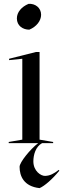

<svg xmlns="http://www.w3.org/2000/svg" viewBox="-20 -738 326 990"><path d="M25 0H177C136 31 81 99 81 122C81 169 102 223 184 232C210 221 251 185 286 142L283 138C257 158 238 168 213 169C191 170 152 144 152 94C152 60 164 18 197 0H254V-6L184 -18V-470H166L27 -435V-428L95 -435V-18L25 -6ZM131 -585C168 -600 192 -631 192 -662C192 -698 161 -721 127 -718C91 -703 67 -675 67 -643C67 -605 98 -585 131 -585Z"/></svg>

Font: Mazius Display
Style: Regular
Weight: 400
Designer: Alberto Casagrande & Collletttivo
Foundry: Collletttivo
Version: Version 2.000;Glyphs 3.2 (3217)